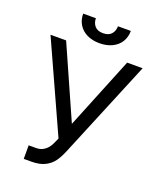

<svg xmlns="http://www.w3.org/2000/svg" viewBox="-161 -984 914 1094"><g transform="rotate(20 296.5 -437.0)"><path d="M116.2 -72.3V9.8H161.1C195.6 9.8 223.6 4.2 245.1 -6.8C266.6 -17.9 283.5 -32.1 295.9 -49.3C308.3 -66.6 320 -88.5 331.1 -115.2L576.2 -707H482.4L305.7 -271.5L112.3 -707H17.6L262.7 -167L251 -140.6C245.8 -127.6 239.3 -116.2 231.4 -106.4C223.6 -96.7 213.9 -88.5 202.1 -82C190.4 -75.5 176.4 -72.3 160.2 -72.3ZM422.9 -817.9C434.6 -837.1 440.4 -859 440.4 -883.8H362.3C362.3 -864.9 356.8 -849.1 345.7 -836.4C334.6 -823.7 317.7 -817.4 294.9 -817.4C272.8 -817.4 256.2 -823.7 245.1 -836.4C234 -849.1 228.5 -864.9 228.5 -883.8H151.4C151.4 -859 157.2 -837.1 168.9 -817.9C180.7 -798.7 197.4 -783.7 219.2 -772.9C241 -762.2 266.3 -756.8 294.9 -756.8C324.2 -756.8 349.9 -762.2 372.1 -772.9C394.2 -783.7 411.1 -798.7 422.9 -817.9Z"/></g></svg>

Font: Pretendard Variable
Style: Regular
Weight: 400
Designer: Base glyphs from Inter by Rasmus Andersson; Hangeul glyphs from Noto Sans CJK(Source Han Sans) by Jang Soo-young and Kan
Foundry: Kil Hyung-jin
Version: Version 1.309;Glyphs 3.2 (3225)